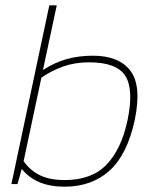

<svg xmlns="http://www.w3.org/2000/svg" viewBox="-20 -694 594 724"><path d="M223 10Q116 10 62 -57L46 0H23L166 -674H194L142 -430Q187 -459 232.5 -471.5Q278 -484 330 -484Q428 -484 471.5 -427.5Q515 -371 488 -241Q460 -111 393 -50.5Q326 10 223 10ZM224 -15Q326 -15 382 -73.5Q438 -132 461 -241Q485 -357 452.5 -408Q420 -459 316 -459Q262 -459 217.5 -443Q173 -427 136 -401L69 -86Q96 -49 133 -32Q170 -15 224 -15Z"/></svg>

Font: Kanit Thin
Style: Italic
Weight: 250
Italic angle: -12°
Designer: Katatrad Team
Foundry: CadsonDemak
Version: Version 2.000; ttfautohint (v1.8.3)